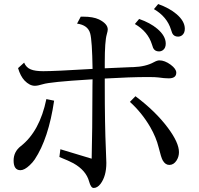

<svg xmlns="http://www.w3.org/2000/svg" viewBox="-20 -892 980 944"><path d="M276.9 -158.2 430.7 -111.8Q434.1 -238.8 434.6 -472.2L435.1 -502L418 -501Q226.6 -489.3 190.9 -478Q165.5 -470.2 151.4 -470.2Q125.5 -470.2 100.6 -496.1Q80.1 -518.1 68.8 -557.1L98.6 -584Q108.9 -559.6 131.3 -550.8Q152.3 -542 192.9 -542Q249 -542 435.1 -553.2Q433.1 -692.9 423.3 -728Q412.1 -768.6 358.9 -775.9L377 -810.1Q383.3 -810.1 388.7 -810.1Q438 -810.1 466.8 -796.4Q509.8 -774.9 509.8 -747.1Q509.8 -739.7 504.9 -722.7Q495.1 -689 495.1 -585V-556.2Q558.6 -559.1 628.4 -562H634.8Q696.3 -564 736.8 -586.4Q752.9 -595.2 763.7 -595.2Q790 -595.2 819.3 -573.7Q846.7 -553.2 846.7 -534.7Q846.7 -506.8 809.6 -506.8Q788.1 -506.8 758.8 -511.2Q745.1 -513.2 708 -513.2Q621.1 -513.2 495.1 -505.9V-475.1Q495.1 -276.9 500.5 -158.2Q502.9 -100.6 502.9 -91.3Q502.9 -25.9 474.1 12.2Q458.5 32.2 440.4 32.2Q426.8 32.2 418 0Q403.3 -54.2 340.8 -89.4Q319.3 -101.1 272 -120.1ZM208 -404.8 246.1 -397Q218.8 -210.9 150.9 -108.4Q141.1 -93.8 126 -79.6Q100.1 -55.2 80.6 -55.2Q46.9 -55.2 46.9 -102.5Q46.9 -146 82 -173.3Q175.3 -246.1 208 -404.8ZM646 -418.9Q745.1 -344.7 805.7 -263.2Q859.9 -190.4 859.9 -144Q859.9 -121.6 848.1 -103Q834 -81.1 812.5 -81.1Q793 -81.1 780.3 -103Q772.5 -116.2 759.8 -168Q748 -216.3 718.8 -267.1Q677.2 -338.4 618.7 -391.1ZM664.1 -798.8Q718.8 -779.8 753.4 -750.5Q794.9 -715.3 794.9 -677.7Q794.9 -656.2 781.7 -646Q772.5 -639.2 761.7 -639.2Q741.2 -639.2 732.9 -656.2Q731.4 -659.2 727.1 -673.3Q707.5 -736.8 643.1 -773.9ZM757.8 -872.1Q812.5 -852.5 847.2 -823.2Q888.7 -788.1 888.7 -750.5Q888.7 -729.5 875.5 -718.8Q866.2 -711.9 855.5 -711.9Q835 -711.9 826.7 -729Q825.2 -731.9 820.8 -746.1Q801.3 -809.6 736.8 -847.2Z"/></svg>

Font: BIZ UDPMincho
Style: Regular
Weight: 400
Designer: TypeBank Co., Ltd.
Foundry: Morisawa Inc.
Version: Version 1.06